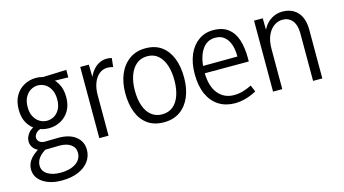

<svg xmlns="http://www.w3.org/2000/svg" viewBox="-88 -913 2667 1487"><g transform="rotate(-15 1245.0 -169.0)"><path d="M379 -374Q379 -422 362 -454Q345 -486 318 -502Q291 -518 260 -518Q231 -518 203.5 -502Q176 -486 159 -454Q142 -422 142 -374Q142 -329 159.5 -297.5Q177 -266 204 -250.5Q231 -235 261 -235Q292 -235 318.5 -250.5Q345 -266 362 -297Q379 -328 379 -374ZM451 -374Q451 -310 424.5 -265.5Q398 -221 354.5 -198Q311 -175 261 -175Q210 -175 166.5 -197.5Q123 -220 96.5 -264.5Q70 -309 70 -373Q70 -440 96.5 -485.5Q123 -531 167 -554.5Q211 -578 261 -578Q312 -578 355 -554Q398 -530 424.5 -484.5Q451 -439 451 -374ZM506 -577V-517L356 -520L261 -568ZM177 -60 206 -31Q161 -8 137.5 21.5Q114 51 114 86Q114 130 153.5 155.5Q193 181 257 181Q334 181 380.5 150Q427 119 427 65Q427 24 393 -0.5Q359 -25 299 -24L202 -22Q163 -21 135.5 -34.5Q108 -48 94 -70Q80 -92 80 -117Q80 -151 105 -182.5Q130 -214 182 -227L200 -189Q171 -181 157 -164Q143 -147 143 -130Q143 -110 159 -96.5Q175 -83 202 -83L305 -85Q398 -86 449 -45.5Q500 -5 500 61Q500 113 470 154Q440 195 384.5 218.5Q329 242 251 242Q190 242 143 224Q96 206 69 173.5Q42 141 42 96Q42 49 77 10Q112 -29 177 -60Z M616 0V-571H685L688 -416H669Q686 -492 729.5 -536Q773 -580 833 -580Q843 -580 852 -578.5Q861 -577 870 -574L862 -504Q839 -511 818 -511Q780 -511 751 -487.5Q722 -464 706 -422Q690 -380 690 -326V0Z M1294 -283Q1294 -353 1276 -405.5Q1258 -458 1223.5 -487.5Q1189 -517 1138 -517Q1087 -517 1051 -487.5Q1015 -458 996 -405Q977 -352 977 -284Q977 -215 995 -162.5Q1013 -110 1049 -81Q1085 -52 1135 -52Q1187 -52 1222.5 -81Q1258 -110 1276 -162.5Q1294 -215 1294 -283ZM1372 -284Q1372 -197 1344 -130.5Q1316 -64 1263 -26.5Q1210 11 1133 11Q1055 11 1003 -26.5Q951 -64 925.5 -130.5Q900 -197 900 -283Q900 -369 928.5 -436Q957 -503 1011 -541.5Q1065 -580 1140 -580Q1219 -580 1270 -541.5Q1321 -503 1346.5 -437Q1372 -371 1372 -284Z M1702 11Q1629 11 1574 -23.5Q1519 -58 1488.5 -124.5Q1458 -191 1458 -287Q1458 -376 1486 -441.5Q1514 -507 1565 -543.5Q1616 -580 1683 -580Q1757 -580 1802.5 -545Q1848 -510 1868 -447.5Q1888 -385 1888 -302V-274H1499L1500 -332L1813 -334Q1813 -369 1806.5 -402Q1800 -435 1784.5 -461.5Q1769 -488 1744.5 -503.5Q1720 -519 1682 -519Q1613 -519 1574 -455.5Q1535 -392 1535 -284Q1535 -171 1583.5 -111.5Q1632 -52 1711 -52Q1747 -52 1781.5 -61.5Q1816 -71 1854 -90L1876 -37Q1832 -13 1787.5 -1Q1743 11 1702 11Z M2330 0V-381Q2330 -448 2301 -483.5Q2272 -519 2223 -519Q2187 -519 2155 -497Q2123 -475 2103 -431Q2083 -387 2083 -320V0H2009V-569H2079L2081 -416H2058Q2080 -500 2128.5 -540Q2177 -580 2239 -580Q2289 -580 2326.5 -558Q2364 -536 2384 -494Q2404 -452 2404 -390V0Z"/></g></svg>

Font: Yaldevi ExtraLight
Style: Regular
Weight: 400
Version: Version 1.100